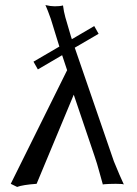

<svg xmlns="http://www.w3.org/2000/svg" viewBox="-20 -718 534 750"><path d="M348.1 -616.2 365.2 -585.9 272 -531.7 424.8 -87.9Q449.7 -26.9 463.9 2.9Q462.9 0 432.1 0Q420.4 0 406.7 0.5Q381.8 1.5 381.8 2.9Q377 -12.7 368.2 -45.9Q359.4 -79.1 349.1 -108.9L268.1 -348.1L123 0Q68.8 3.9 46.9 12.2L22 0L242.2 -443.8L222.7 -502.4L127.9 -446.8L110.8 -477.1L211.9 -536.1Q205.6 -556.2 197.8 -581.5Q189.9 -606.9 184.8 -623.8Q179.7 -640.6 178.2 -645L167 -675.3Q165 -680.7 162.4 -686.5Q159.7 -692.4 158.7 -695.3L157.2 -698.2Q177.7 -693.4 193.8 -693.4Q214.8 -693.4 226.1 -696.8Q229 -672.9 235.4 -649.9Q235.8 -648.4 240 -634.3Q244.1 -620.1 249.8 -600.8Q255.4 -581.5 257.3 -575.2L260.7 -564.9Z"/></svg>

Font: Biolilbert
Style: Regular
Weight: 400
Designer: Philipp H. Poll
Foundry: Philipp H. Poll
Version: Version 1.1.0